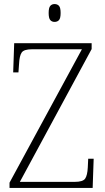

<svg xmlns="http://www.w3.org/2000/svg" viewBox="-20 -927 519 947"><path d="M27 0V-26L384 -684H138Q98 -684 87 -668Q76 -652 74 -612L71 -570H45L50 -714H432V-685L78 -30H349Q389 -30 400 -46Q411 -62 413 -101L415 -144H442L437 0ZM249 -819Q236 -819 228 -828Q220 -837 220 -863Q220 -889 228 -898Q236 -907 249 -907Q263 -907 271 -898Q279 -889 279 -863Q279 -837 271 -828Q263 -819 249 -819Z"/></svg>

Font: Noto Serif Khmer SemiCondensed ExtraLight
Style: Regular
Weight: 200
Width: 4
Designer: Danh Hong and the Monotype Design Team
Foundry: Monotype Imaging Inc.
Version: Version 2.004; ttfautohint (v1.8.4.7-5d5b)